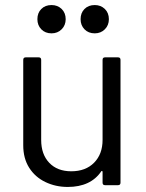

<svg xmlns="http://www.w3.org/2000/svg" viewBox="-20 -733 579 760"><path d="M396 -506H447Q457 -506 457 -496V-10Q457 0 447 0H396Q386 0 386 -10V-53Q386 -55 384 -56Q382 -57 381 -55Q339 7 248 7Q200 7 159.5 -12.5Q119 -32 95.5 -69Q72 -106 72 -158V-496Q72 -506 82 -506H133Q143 -506 143 -496V-179Q143 -122 175 -88.5Q207 -55 262 -55Q319 -55 352.5 -89Q386 -123 386 -179V-496Q386 -506 396 -506ZM299 -657Q299 -682 314.5 -697.5Q330 -713 355 -713Q379 -713 395 -697.5Q411 -682 411 -657Q411 -633 395 -617Q379 -601 355 -601Q330 -601 314.5 -617Q299 -633 299 -657ZM128 -657Q128 -682 143.5 -697.5Q159 -713 184 -713Q208 -713 224 -697.5Q240 -682 240 -657Q240 -633 224 -617Q208 -601 184 -601Q159 -601 143.5 -617Q128 -633 128 -657Z"/></svg>

Font: Amber EN
Style: Regular
Weight: 400
Designer: Jeremy Tribby
Foundry: Tribby Type Co.
Version: Version 1.403 November 24, 2021